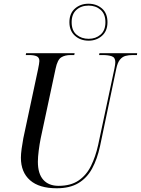

<svg xmlns="http://www.w3.org/2000/svg" viewBox="-20 -999 755 1029"><path d="M284 10Q190 10 141 -33Q92 -76 92 -154Q92 -173 96 -202.5Q100 -232 105 -258L184 -628Q187 -643 189 -654.5Q191 -666 191 -672Q191 -691 176.5 -697.5Q162 -704 136 -704H118L120 -714H380L378 -704H358Q328 -704 308 -691.5Q288 -679 278 -631L198 -257Q192 -227 187.5 -192Q183 -157 183 -132Q183 -68 212 -35.5Q241 -3 294 -3Q359 -3 401 -31.5Q443 -60 467.5 -109.5Q492 -159 506 -222L593 -630Q598 -654 598 -666Q598 -691 579 -697.5Q560 -704 530 -704H511L513 -714H715L714 -704H691Q670 -704 653 -699.5Q636 -695 623 -679.5Q610 -664 603 -630L516 -215Q501 -146 473.5 -95.5Q446 -45 400 -17.5Q354 10 284 10ZM455 -781Q411 -781 381.5 -807.5Q352 -834 352 -880Q352 -927 381.5 -953Q411 -979 454 -979Q497 -979 526.5 -953.5Q556 -928 556 -880Q556 -833 526.5 -807Q497 -781 455 -781ZM455 -791Q493 -791 519 -813.5Q545 -836 545 -880Q545 -924 519 -946.5Q493 -969 455 -969Q415 -969 389.5 -946Q364 -923 364 -880Q364 -835 390.5 -813Q417 -791 455 -791Z"/></svg>

Font: Noto Serif Display Condensed
Style: Italic
Weight: 400
Width: 3
Italic angle: -12°
Designer: Monotype Design Team
Foundry: Monotype Imaging Inc.
Version: Version 2.009